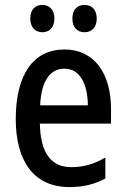

<svg xmlns="http://www.w3.org/2000/svg" viewBox="-20 -816 511 780"><path d="M103 -741C103 -704 124 -685 152 -685C180 -685 201 -704 201 -741C201 -777 180 -796 152 -796C124 -796 103 -778 103 -741ZM274 -741C274 -704 295 -685 323 -685C352 -685 373 -704 373 -741C373 -777 352 -796 323 -796C295 -796 274 -778 274 -741ZM242 -615C116 -615 44 -514 44 -332C44 -165 115 -56 262 -56C318 -56 364 -67 408 -91V-176C361 -149 319 -137 269 -137C187 -137 144 -196 142 -314H431V-374C431 -516 364 -615 242 -615ZM242 -537C306 -537 336 -473 337 -388H143C148 -489 184 -537 242 -537Z"/></svg>

Font: Noto Sans Malayalam UI Condensed Medium
Style: Regular
Weight: 500
Width: 3
Designer: Jelle Bosma - Monotype Design Team
Foundry: Monotype Imaging Inc.
Version: Version 2.104